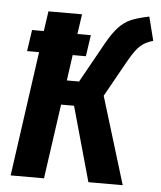

<svg xmlns="http://www.w3.org/2000/svg" viewBox="-51 -752 667 797"><g transform="rotate(5 282.0 -353.5)"><path d="M464 -515 379 -363 490 0H347L260 -311H206L162 0H23L96 -520H46L59 -609H108L120 -692H260L248 -609H304L291 -520H236L221 -413H272L365 -580Q391 -626 414 -650Q437 -674 464 -685.5Q491 -697 539 -707L564 -608Q532 -599 511.5 -581Q491 -563 464 -515Z"/></g></svg>

Font: Fira Sans Extra Condensed SemiBold
Style: Italic
Weight: 600
Width: 3
Italic angle: -8°
Designer: Carrois Corporate & Edenspiekermann AG
Foundry: Carrois Corporate GbR & Edenspiekermann AG
Version: Version 4.203